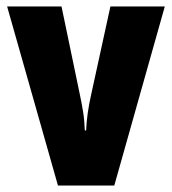

<svg xmlns="http://www.w3.org/2000/svg" viewBox="-20 -573 531 593"><path d="M159 0 2 -553H170L226 -284Q232 -256 236.5 -228.5Q241 -201 242 -170H246Q247 -196 251 -224Q255 -252 262 -283L321 -553H489L333 0Z"/></svg>

Font: Noto Sans ExtraCondensed Black
Style: Regular
Weight: 900
Width: 2
Designer: Monotype Design Team
Foundry: Monotype Imaging Inc.
Version: Version 2.013; ttfautohint (v1.8.4.7-5d5b)